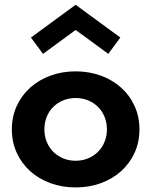

<svg xmlns="http://www.w3.org/2000/svg" viewBox="-20 -784 645 818"><path d="M302.3 14.5Q244.5 14.5 195 -3.6Q145.5 -21.8 108.9 -54.5Q72.3 -87.3 51.4 -132.7Q30.5 -178.2 30.5 -232.7Q30.5 -287.3 51.4 -332.7Q72.3 -378.2 108.9 -410.9Q145.5 -443.6 195 -461.8Q244.5 -480 302.3 -480Q360 -480 409.5 -461.8Q459.1 -443.6 495.7 -410.9Q532.3 -378.2 553.2 -332.7Q574.1 -287.3 574.1 -232.7Q574.1 -178.2 553.2 -132.7Q532.3 -87.3 495.7 -54.5Q459.1 -21.8 409.5 -3.6Q360 14.5 302.3 14.5ZM302.3 -99.1Q330.5 -99.1 354.8 -109.1Q379.1 -119.1 397 -136.8Q415 -154.5 425.2 -179.1Q435.5 -203.6 435.5 -232.7Q435.5 -262.3 425.2 -286.8Q415 -311.4 397 -329.1Q379.1 -346.8 354.8 -356.6Q330.5 -366.4 302.3 -366.4Q274.1 -366.4 249.8 -356.6Q225.5 -346.8 207.5 -329.1Q189.5 -311.4 179.3 -286.8Q169.1 -262.3 169.1 -232.7Q169.1 -203.6 179.3 -179.1Q189.5 -154.5 207.5 -136.8Q225.5 -119.1 249.8 -109.1Q274.1 -99.1 302.3 -99.1ZM163.2 -554.5 111.8 -624.1 302.3 -763.6 492.7 -624.1 441.4 -554.5 302.3 -656.4Z"/></svg>

Font: Spartan
Style: Bold
Weight: 700
Designer: Matt Bailey, Mirko Velimirovic
Foundry: Matt Bailey
Version: Version 1.005